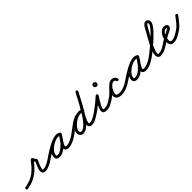

<svg xmlns="http://www.w3.org/2000/svg" viewBox="314 -1893 3255 3255"><g transform="rotate(-45 1941.5 -266.0)"><path d="M13 31Q3 34 -6 28.5Q-15 23 -17 13Q-20 3 -14.5 -6Q-9 -15 1 -17Q31 -25 61.5 -31Q92 -37 122 -48Q179 -70 228 -107Q277 -144 318 -190.5Q359 -237 395 -285Q401 -294 416 -293Q431 -292 436 -283Q444 -270 453 -253Q462 -236 473 -227Q476 -223 479 -213Q481 -202 479 -197Q463 -164 448 -130.5Q433 -97 423 -61Q420 -49 418 -33.5Q416 -18 434 -18Q464 -18 497 -31Q530 -44 561 -62.5Q592 -81 616 -97Q624 -103 634.5 -101.5Q645 -100 650 -91Q656 -83 654.5 -72.5Q653 -62 644 -57Q616 -37 580.5 -16.5Q545 4 507 18Q469 32 434 32Q402 32 387 15.5Q372 -1 370 -25.5Q368 -50 375 -75Q386 -112 401.5 -147.5Q417 -183 433 -219Q434 -221 436 -216Q438 -211 439 -205Q441 -198 441 -193Q441 -188 439 -189Q425 -202 414.5 -221.5Q404 -241 394 -257Q391 -262 398 -264Q405 -266 415 -265Q424 -265 431 -262.5Q438 -260 435 -255Q397 -203 352 -153.5Q307 -104 254 -64.5Q201 -25 139 -2Q108 10 76.5 16.5Q45 23 13 31Q13 31 13 31Q13 31 13 31Z M609 -63Q604 -71 605.5 -81.5Q607 -92 616 -98Q649 -120 696.5 -151.5Q744 -183 798 -212.5Q852 -242 904 -262Q956 -282 998 -282Q1016 -282 1034 -277Q1052 -272 1068 -261Q1077 -254 1078 -244.5Q1079 -235 1074 -227Q1069 -220 1060 -216.5Q1051 -213 1040 -219Q1020 -231 996 -231Q964 -231 922 -214Q880 -197 841 -168.5Q802 -140 776.5 -105Q751 -70 751 -34Q751 -22 757 -20Q763 -18 775 -18Q814 -18 853 -42Q892 -66 927 -103Q962 -140 989.5 -179.5Q1017 -219 1034 -250Q1040 -261 1050 -262.5Q1060 -264 1068 -260Q1076 -255 1080 -246Q1084 -237 1078 -226Q1068 -208 1050 -182Q1032 -156 1013 -128Q994 -100 980.5 -74.5Q967 -49 967 -32Q967 -24 977.5 -22Q988 -20 993 -20Q1024 -20 1058 -32Q1092 -44 1124 -62Q1156 -80 1181 -97Q1189 -103 1199 -101.5Q1209 -100 1215 -91Q1221 -83 1219.5 -73Q1218 -63 1209 -57Q1180 -36 1143.5 -16Q1107 4 1068 17Q1029 30 993 30Q965 30 941 15Q917 0 917 -32Q917 -58 930 -86.5Q943 -115 962.5 -143.5Q982 -172 1001.5 -199Q1021 -226 1034 -250Q1040 -261 1050 -262.5Q1060 -264 1068 -260Q1076 -255 1080 -246Q1084 -237 1078 -226Q1057 -188 1025 -143.5Q993 -99 953 -59Q913 -19 867.5 6.5Q822 32 775 32Q743 32 722 16Q701 0 701 -34Q701 -71 720.5 -107Q740 -143 772 -174.5Q804 -206 843 -230Q882 -254 922 -267.5Q962 -281 996 -281Q1034 -281 1066 -263Q1076 -257 1076.5 -247Q1077 -237 1072 -229Q1067 -221 1057.5 -217.5Q1048 -214 1038 -221Q1030 -227 1019 -229.5Q1008 -232 998 -232Q971 -232 934 -219Q897 -206 855.5 -185Q814 -164 774 -140Q734 -116 700 -94Q666 -72 644 -56Q636 -51 625.5 -52.5Q615 -54 609 -63Z M1209 -56Q1201 -51 1190.5 -52.5Q1180 -54 1174 -63Q1169 -71 1170.5 -81.5Q1172 -92 1181 -98Q1223 -127 1264.5 -160Q1306 -193 1349 -222.5Q1392 -252 1440 -270.5Q1488 -289 1544 -289Q1562 -289 1580 -285.5Q1598 -282 1616 -277Q1616 -277 1616 -277Q1616 -277 1616 -277Q1625 -274 1630 -264.5Q1635 -255 1632 -245Q1629 -236 1619.5 -231Q1610 -226 1600 -229Q1587 -234 1572.5 -236.5Q1558 -239 1544 -239Q1494 -239 1449.5 -221Q1405 -203 1365 -174.5Q1325 -146 1286.5 -114.5Q1248 -83 1209 -56Q1209 -56 1209 -56Q1209 -56 1209 -56ZM1617 -277Q1626 -273 1630.5 -263.5Q1635 -254 1632 -244Q1628 -235 1618.5 -230.5Q1609 -226 1599 -229Q1585 -235 1572 -237.5Q1559 -240 1544 -240Q1512 -240 1472.5 -222.5Q1433 -205 1396.5 -176.5Q1360 -148 1336.5 -113.5Q1313 -79 1313 -45Q1313 -29 1325 -20Q1331 -15 1341 -15Q1376 -15 1413.5 -45.5Q1451 -76 1489.5 -125.5Q1528 -175 1565 -235.5Q1602 -296 1635 -356.5Q1668 -417 1695 -469.5Q1722 -522 1740 -555Q1745 -564 1755 -567Q1765 -570 1774 -565Q1783 -560 1786 -550Q1789 -540 1784 -531Q1763 -493 1734 -436.5Q1705 -380 1670.5 -316.5Q1636 -253 1597 -191Q1558 -129 1515.5 -78Q1473 -27 1429 4Q1385 35 1341 35Q1315 35 1295 20Q1263 -4 1263 -45Q1263 -91 1290.5 -134.5Q1318 -178 1361 -213Q1404 -248 1453 -269Q1502 -290 1544 -290Q1580 -290 1617 -277Q1617 -277 1617 -277Q1617 -277 1617 -277ZM1740 -555Q1745 -564 1755 -567Q1765 -570 1774 -565Q1783 -560 1786 -550Q1789 -540 1784 -531Q1757 -481 1730.5 -430.5Q1704 -380 1677 -330Q1677 -330 1677 -330Q1677 -330 1677 -330Q1665 -310 1647 -279.5Q1629 -249 1608.5 -214Q1588 -179 1570 -144.5Q1552 -110 1540.5 -81.5Q1529 -53 1529 -35Q1529 -24 1532.5 -20Q1536 -16 1547 -16Q1575 -16 1607 -30Q1639 -44 1669.5 -63Q1700 -82 1723 -97Q1731 -103 1741.5 -101.5Q1752 -100 1757 -91Q1763 -83 1761.5 -72.5Q1760 -62 1751 -57Q1724 -38 1689.5 -17Q1655 4 1618 19Q1581 34 1547 34Q1516 34 1497.5 15Q1479 -4 1479 -35Q1479 -65 1496 -107Q1513 -149 1539 -195Q1565 -241 1590.5 -283Q1616 -325 1633 -354Q1633 -354 1633 -354Q1633 -354 1633 -354Q1660 -404 1686.5 -454Q1713 -504 1740 -555Q1740 -555 1740 -555Q1740 -555 1740 -555Z M1751 -56Q1743 -51 1732.5 -52.5Q1722 -54 1716 -63Q1711 -71 1712.5 -81.5Q1714 -92 1723 -98Q1780 -137 1835.5 -182Q1891 -227 1942 -274Q1950 -281 1959 -280Q1968 -279 1975 -274Q1981 -269 1983.5 -260Q1986 -251 1980 -242Q1972 -229 1956.5 -205Q1941 -181 1924 -152.5Q1907 -124 1892.5 -96.5Q1878 -69 1871.5 -48Q1865 -27 1872 -20Q1875 -16 1883 -15Q1891 -14 1896 -14Q1949 -14 1996.5 -41Q2044 -68 2086 -97Q2094 -103 2104 -101.5Q2114 -100 2120 -91Q2126 -83 2124.5 -73Q2123 -63 2114 -57Q2066 -22 2012 7Q1958 36 1896 36Q1852 36 1835 18.5Q1818 1 1819.5 -28Q1821 -57 1835.5 -91.5Q1850 -126 1870 -160Q1890 -194 1908.5 -222.5Q1927 -251 1938 -268Q1943 -277 1953 -276Q1963 -275 1970 -269Q1978 -262 1981 -253Q1984 -244 1976 -236Q1923 -189 1866.5 -143Q1810 -97 1751 -56Q1751 -56 1751 -56Q1751 -56 1751 -56ZM2058 -414Q2058 -416 2062.5 -411.5Q2067 -407 2065 -407Q2063 -407 2067.5 -411.5Q2072 -416 2072 -414Q2072 -412 2067.5 -416.5Q2063 -421 2065 -421Q2067 -421 2062.5 -416.5Q2058 -412 2058 -414ZM2022 -414Q2022 -432 2034.5 -444.5Q2047 -457 2065 -457Q2083 -457 2095.5 -444.5Q2108 -432 2108 -414Q2108 -396 2095.5 -383.5Q2083 -371 2065 -371Q2047 -371 2034.5 -383.5Q2022 -396 2022 -414Z M2114 -56Q2106 -51 2095.5 -52.5Q2085 -54 2079 -63Q2074 -71 2075.5 -81.5Q2077 -92 2086 -98Q2111 -115 2140 -145.5Q2169 -176 2200 -207Q2231 -238 2262.5 -259.5Q2294 -281 2324 -281Q2353 -281 2379.5 -263Q2406 -245 2414 -216Q2414 -216 2414 -216Q2414 -216 2414 -216Q2417 -206 2412 -197Q2407 -188 2397 -185Q2387 -182 2378 -187Q2369 -192 2366 -202Q2362 -215 2349.5 -223Q2337 -231 2324 -231Q2306 -231 2287 -218Q2268 -205 2249.5 -186Q2231 -167 2215 -148Q2199 -129 2187 -117Q2170 -101 2152 -85.5Q2134 -70 2114 -56Q2114 -56 2114 -56Q2114 -56 2114 -56ZM2414 -216Q2417 -206 2412 -197Q2407 -188 2397 -185Q2387 -182 2378 -187Q2369 -192 2366 -202Q2362 -215 2349.5 -223Q2337 -231 2324 -231Q2300 -231 2277 -212.5Q2254 -194 2235 -165.5Q2216 -137 2205 -108Q2194 -79 2194 -59Q2194 -43 2204.5 -34.5Q2215 -26 2230 -23Q2245 -20 2258 -20Q2315 -20 2370 -42.5Q2425 -65 2472 -97Q2472 -97 2472 -97Q2472 -97 2472 -97Q2480 -103 2490.5 -101.5Q2501 -100 2506 -91Q2512 -83 2510.5 -72.5Q2509 -62 2500 -57Q2448 -20 2385.5 5Q2323 30 2258 30Q2230 30 2204 21Q2178 12 2161 -8Q2144 -28 2144 -59Q2144 -90 2158.5 -128Q2173 -166 2198.5 -201Q2224 -236 2256.5 -258.5Q2289 -281 2324 -281Q2353 -281 2379.5 -263Q2406 -245 2414 -216Q2414 -216 2414 -216Q2414 -216 2414 -216Z M2465 -63Q2460 -71 2461.5 -81.5Q2463 -92 2472 -98Q2505 -120 2552.5 -151.5Q2600 -183 2654 -212.5Q2708 -242 2760 -262Q2812 -282 2854 -282Q2872 -282 2890 -277Q2908 -272 2924 -261Q2933 -254 2934 -244.5Q2935 -235 2930 -227Q2925 -220 2916 -216.5Q2907 -213 2896 -219Q2876 -231 2852 -231Q2820 -231 2778 -214Q2736 -197 2697 -168.5Q2658 -140 2632.5 -105Q2607 -70 2607 -34Q2607 -22 2613 -20Q2619 -18 2631 -18Q2670 -18 2709 -42Q2748 -66 2783 -103Q2818 -140 2845.5 -179.5Q2873 -219 2890 -250Q2896 -261 2906 -262.5Q2916 -264 2924 -260Q2932 -255 2936 -246Q2940 -237 2934 -226Q2924 -208 2906 -182Q2888 -156 2869 -128Q2850 -100 2836.5 -74.5Q2823 -49 2823 -32Q2823 -24 2833.5 -22Q2844 -20 2849 -20Q2880 -20 2914 -32Q2948 -44 2980 -62Q3012 -80 3037 -97Q3045 -103 3055 -101.5Q3065 -100 3071 -91Q3077 -83 3075.5 -73Q3074 -63 3065 -57Q3036 -36 2999.5 -16Q2963 4 2924 17Q2885 30 2849 30Q2821 30 2797 15Q2773 0 2773 -32Q2773 -58 2786 -86.5Q2799 -115 2818.5 -143.5Q2838 -172 2857.5 -199Q2877 -226 2890 -250Q2896 -261 2906 -262.5Q2916 -264 2924 -260Q2932 -255 2936 -246Q2940 -237 2934 -226Q2913 -188 2881 -143.5Q2849 -99 2809 -59Q2769 -19 2723.5 6.5Q2678 32 2631 32Q2599 32 2578 16Q2557 0 2557 -34Q2557 -71 2576.5 -107Q2596 -143 2628 -174.5Q2660 -206 2699 -230Q2738 -254 2778 -267.5Q2818 -281 2852 -281Q2890 -281 2922 -263Q2932 -257 2932.5 -247Q2933 -237 2928 -229Q2923 -221 2913.5 -217.5Q2904 -214 2894 -221Q2886 -227 2875 -229.5Q2864 -232 2854 -232Q2827 -232 2790 -219Q2753 -206 2711.5 -185Q2670 -164 2630 -140Q2590 -116 2556 -94Q2522 -72 2500 -56Q2492 -51 2481.5 -52.5Q2471 -54 2465 -63Z M3065 -57Q3057 -51 3046.5 -52.5Q3036 -54 3031 -63Q3025 -71 3026.5 -81.5Q3028 -92 3037 -97Q3055 -110 3091.5 -139Q3128 -168 3174 -206Q3220 -244 3267 -286.5Q3314 -329 3353.5 -370Q3393 -411 3417.5 -445Q3442 -479 3442 -499Q3442 -507 3439.5 -512.5Q3437 -518 3428 -518Q3421 -518 3410 -504Q3399 -490 3387.5 -470Q3376 -450 3366 -431.5Q3356 -413 3351 -403Q3336 -379 3315 -343Q3294 -307 3272 -265.5Q3250 -224 3230.5 -182Q3211 -140 3198.5 -103Q3186 -66 3186 -39Q3186 -35 3189 -28Q3192 -21 3197 -21Q3249 -21 3294.5 -44.5Q3340 -68 3382 -97Q3382 -97 3382 -97Q3382 -97 3382 -97Q3390 -103 3400 -101.5Q3410 -100 3416 -91Q3422 -83 3420.5 -73Q3419 -63 3410 -57Q3362 -23 3310 3Q3258 29 3197 29Q3170 29 3153 8Q3136 -13 3136 -39Q3136 -78 3155 -130Q3174 -182 3201.5 -237.5Q3229 -293 3258 -343.5Q3287 -394 3307 -429Q3317 -446 3329 -469.5Q3341 -493 3355.5 -515.5Q3370 -538 3388 -553Q3406 -568 3428 -568Q3458 -568 3475 -548Q3492 -528 3492 -499Q3492 -471 3467.5 -432.5Q3443 -394 3402 -349.5Q3361 -305 3313 -260Q3265 -215 3216.5 -174.5Q3168 -134 3128 -103Q3088 -72 3065 -57Q3065 -57 3065 -57Q3065 -57 3065 -57Z M3410 -56Q3402 -51 3391.5 -52.5Q3381 -54 3375 -63Q3370 -71 3371.5 -81.5Q3373 -92 3382 -98Q3434 -134 3489 -161Q3544 -188 3596 -222Q3599 -223 3602.5 -225.5Q3606 -228 3606 -232Q3606 -236 3589 -236Q3562 -236 3541.5 -218Q3521 -200 3507.5 -173Q3494 -146 3487 -117Q3480 -88 3480 -66Q3480 -47 3486.5 -34Q3493 -21 3514 -21Q3545 -21 3576.5 -33Q3608 -45 3637.5 -63Q3667 -81 3691 -97Q3699 -103 3709 -101.5Q3719 -100 3725 -91Q3731 -83 3729.5 -73Q3728 -63 3719 -57Q3676 -26 3622.5 1.5Q3569 29 3514 29Q3471 29 3450.5 1.5Q3430 -26 3430 -66Q3430 -99 3440 -137Q3450 -175 3470.5 -209Q3491 -243 3520.5 -264.5Q3550 -286 3589 -286Q3612 -286 3634 -272Q3656 -258 3656 -232Q3656 -209 3639 -192Q3620 -173 3589.5 -159.5Q3559 -146 3535 -133Q3503 -116 3471.5 -96.5Q3440 -77 3410 -56Q3410 -56 3410 -56Q3410 -56 3410 -56Z M3685 -61Q3679 -70 3680.5 -80Q3682 -90 3691 -96Q3741 -132 3780 -181.5Q3819 -231 3856 -279Q3863 -288 3873 -289Q3883 -290 3891 -284Q3900 -277 3901 -267Q3902 -257 3896 -249Q3856 -197 3814.5 -145Q3773 -93 3719 -55Q3711 -49 3701 -51Q3691 -53 3685 -61Z"/></g></svg>

Font: FRB American Cursive Semibold
Style: Italic
Weight: 600
Italic angle: -25°
Version: Version 2.0;Modular Font Editor K font №1